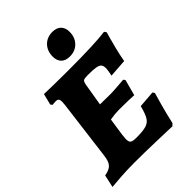

<svg xmlns="http://www.w3.org/2000/svg" viewBox="-254 -980 1105 1105"><g transform="rotate(-45 298.0 -428.0)"><path d="M293 -93Q347 -93 373 -101Q399 -109 412.5 -131.5Q426 -154 439 -204L542 -212L550 -200Q545 -184 529 -126.5Q513 -69 499 -6L486 7Q457 6 361 3Q265 0 181 0Q123 0 67 4Q11 8 -5 10L12 -67Q51 -73 67.5 -91.5Q84 -110 89 -154L135 -516Q137 -536 137 -541Q137 -557 131.5 -563.5Q126 -570 112 -570Q104 -570 96 -569Q88 -568 85 -568L77 -579L94 -647Q114 -646 171.5 -645Q229 -644 294 -644Q506 -644 592 -656L601 -643Q599 -636 591.5 -610Q584 -584 573 -540Q562 -496 555 -455L444 -447Q445 -453 448.5 -471Q452 -489 452 -501Q452 -520 443.5 -529.5Q435 -539 413.5 -542.5Q392 -546 349 -546Q322 -546 314.5 -541Q307 -536 303 -515L280 -377L365 -376Q384 -376 423 -379Q462 -382 475 -383L483 -372L457 -275Q445 -276 410 -277Q375 -278 336 -278Q303 -278 263 -271L255 -217Q244 -149 244 -130Q244 -107 254 -100Q264 -93 293 -93ZM282 -763Q282 -809 309.5 -837.5Q337 -866 382 -866Q415 -866 433.5 -847.5Q452 -829 452 -796Q452 -751 424.5 -722.5Q397 -694 353 -694Q318 -694 300 -712.5Q282 -731 282 -763Z"/></g></svg>

Font: Alegreya ExtraBold
Style: Italic
Weight: 800
Italic angle: -7°
Designer: Juan Pablo del Peral
Foundry: Huerta Tipografica
Version: Version 2.007; ttfautohint (v1.6)